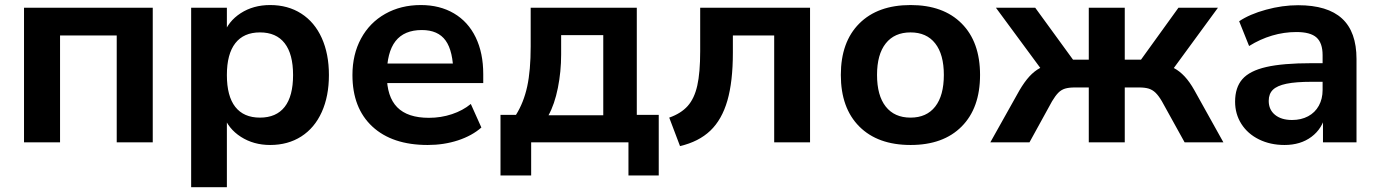

<svg xmlns="http://www.w3.org/2000/svg" viewBox="-20 -570 5532 769"><path d="M76.2 -539.1H591.8V0H447.5V-428H220.5V0H76.2Z M1297.4 -269.5Q1297.4 -184.8 1268.7 -121.2Q1240 -57.6 1186.6 -23.4Q1133.3 10.7 1062 10.7Q995.8 10.7 944.9 -21.9Q894 -54.4 874.8 -109.4L888.7 -107.2V179.7H745.6V-539.1H888.7V-429.7H874.8Q893.6 -484.6 944.1 -517.2Q994.6 -549.8 1062 -549.8Q1133.3 -549.8 1186.6 -515.6Q1240 -481.4 1268.7 -417.8Q1297.4 -354.2 1297.4 -269.5ZM888.7 -269.5Q888.7 -184.8 922.4 -141.8Q956.1 -98.9 1021.2 -98.9Q1086.4 -98.9 1120.1 -141.8Q1153.8 -184.8 1153.8 -269.5Q1153.8 -353.5 1120.1 -396.9Q1086.4 -440.2 1021.2 -440.2Q956.1 -440.2 922.4 -396.9Q888.7 -353.5 888.7 -269.5Z M1391.6 -269.5Q1391.6 -352.1 1426 -415.6Q1460.4 -479.2 1522.9 -514.5Q1585.4 -549.8 1665.5 -549.8Q1741.5 -549.8 1798.2 -516.4Q1855 -482.9 1885.3 -420.3Q1915.5 -357.7 1915.5 -273.4V-237.3H1509.5V-315.4H1812L1795.9 -274.2Q1795.2 -365.2 1764.9 -407.5Q1734.6 -449.7 1669.7 -449.7Q1598.9 -449.7 1564.1 -405.2Q1529.3 -360.6 1529.3 -269.3Q1529.3 -182.6 1570.9 -140.4Q1612.5 -98.1 1697.8 -98.1Q1746.3 -98.1 1790 -112.7Q1833.7 -127.2 1865.7 -153.6L1908 -59.3Q1870.8 -26.4 1814.3 -7.8Q1757.8 10.7 1692.9 10.7Q1551 10.7 1471.3 -63.2Q1391.6 -137.2 1391.6 -269.5Z M1984.6 -109.9H2046.6Q2077.6 -159.4 2091.6 -223.8Q2105.5 -288.1 2105.5 -384V-539.1H2530.5V-109.9H2618.4V132.8H2497.1V0H2107.4V132.8H1984.6ZM2396.2 -108.4V-429.4H2227.5V-351.8Q2227.5 -283.2 2214.4 -217.8Q2201.2 -152.3 2177 -108.4Z M2784.4 -365V-539.1H3224.4V0H3080.8V-428H2915.3V-358.9Q2915.3 -243.2 2893.3 -167Q2871.3 -90.8 2825 -46.6Q2778.6 -2.4 2703.6 15.1L2660.4 -98.9Q2707.5 -115.5 2734.3 -145.4Q2761 -175.3 2772.7 -226.9Q2784.4 -278.6 2784.4 -365Z M3347.7 -269.8Q3347.7 -401.9 3421.6 -475.8Q3495.5 -549.8 3627.2 -549.8Q3758.2 -549.8 3831.7 -475.8Q3905.3 -401.9 3905.3 -269.8Q3905.3 -137.5 3831.7 -63.4Q3758.2 10.7 3627.2 10.7Q3495.5 10.7 3421.6 -63.4Q3347.7 -137.5 3347.7 -269.8ZM3760.3 -270Q3760.3 -352.1 3725.7 -396.1Q3691.2 -440.2 3626.8 -440.2Q3562.5 -440.2 3527.6 -396.1Q3492.7 -352.1 3492.7 -270Q3492.7 -187.3 3527.6 -143.1Q3562.5 -98.9 3626.8 -98.9Q3691.2 -98.9 3725.7 -143.1Q3760.3 -187.3 3760.3 -270Z M4197.3 -313 4169.2 -267.3 3968.8 -539.1H4126.2L4277.6 -331.1H4340.8V-539.1H4484.9V-331.1H4550L4700 -539.1H4858.2L4659.2 -267.3L4628.7 -313Q4658.2 -309.8 4681.4 -297.6Q4704.6 -285.4 4724.7 -263.8Q4744.9 -242.2 4763.9 -208.3L4879.9 0H4724.6L4633.5 -164.6Q4620.6 -186.5 4608.3 -198.5Q4595.9 -210.4 4580.8 -215.1Q4565.7 -219.7 4542.2 -219.7H4484.9V0H4340.8V-219.7H4284.4Q4261.2 -219.7 4245.8 -215.1Q4230.5 -210.4 4218.6 -198.4Q4206.8 -186.3 4193.8 -164.6L4103.3 0H3946.5L4063.2 -208.3Q4083.3 -242.4 4103 -263.9Q4122.8 -285.4 4145.5 -297.6Q4168.2 -309.8 4197.3 -313Z M4926.8 -162.8Q4926.8 -219.5 4955.9 -252.9Q4985.1 -286.4 5051.6 -301.6Q5118.2 -316.9 5233.2 -316.9H5295.2V-242.4H5234.1Q5169.9 -242.4 5132.4 -234.6Q5095 -226.8 5078.2 -210.4Q5061.5 -194.1 5061.5 -166Q5061.5 -130.6 5086.8 -110Q5112.1 -89.4 5155 -89.4Q5191.2 -89.4 5219.1 -104.2Q5247.1 -119.1 5262.2 -146.6Q5277.3 -174.1 5277.3 -209.2V-349.1Q5277.3 -397.9 5252.9 -419.8Q5228.5 -441.7 5172.6 -441.7Q5122.8 -441.7 5075 -427.5Q5027.1 -413.3 4982.9 -385.7L4943.1 -484.9Q4985.1 -513.2 5050.5 -531.1Q5116 -549.1 5179.2 -549.1Q5297.1 -549.1 5355.1 -495.8Q5413.1 -442.6 5413.1 -333.7V0H5278.8V-111.6H5289.1Q5276.6 -54.9 5232.8 -22.1Q5189 10.7 5124.8 10.7Q5067.9 10.7 5022.6 -11.6Q4977.3 -33.9 4952 -73.6Q4926.8 -113.3 4926.8 -162.8Z"/></svg>

Font: Min Sans VF VF
Style: Regular
Weight: 400
Designer: Jinseong-Kim, NotoSansCJK, Nunito
Foundry: Jinseong-Kim
Version: Version 1.420;Glyphs 3.1.2 (3151)